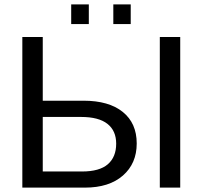

<svg xmlns="http://www.w3.org/2000/svg" viewBox="-20 -857 925 877"><path d="M604.5 -201.7Q604.5 -110.4 541.5 -55.2Q478.5 0 367.7 0H82V-688H175.3V-397H361.8Q477.1 -397 540.8 -345.7Q604.5 -294.4 604.5 -201.7ZM803.2 -688V0H710V-688ZM510.7 -200.7Q510.7 -259.8 470.7 -291.3Q430.7 -322.8 350.6 -322.8H175.3V-73.7H354.5Q434.6 -73.7 472.7 -106.9Q510.7 -140.1 510.7 -200.7ZM577.1 -836.9V-747.1H497.6V-836.9ZM385.7 -836.9V-747.1H305.2V-836.9Z"/></svg>

Font: Arimo Nerd Font
Style: Regular
Weight: 400
Designer: Steve Matteson
Foundry: Monotype Imaging Inc.
Version: Version 1.33;Nerd Fonts 3.2.1